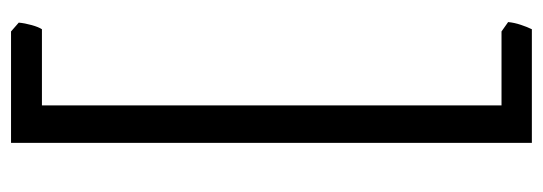

<svg xmlns="http://www.w3.org/2000/svg" viewBox="-338 -483 984 348"><g transform="rotate(90 154.0 -309.0)"><path d="M37 163 21 149Q22 138 25.5 125.5Q29 113 33 107H171V-726H37L20 -738Q21 -749 25 -761Q29 -773 33 -781H239V163Z"/></g></svg>

Font: ChillKai
Style: Regular
Weight: 400
Designer: ChillType
Foundry: 寒蝉字型
Version: Version 2.000